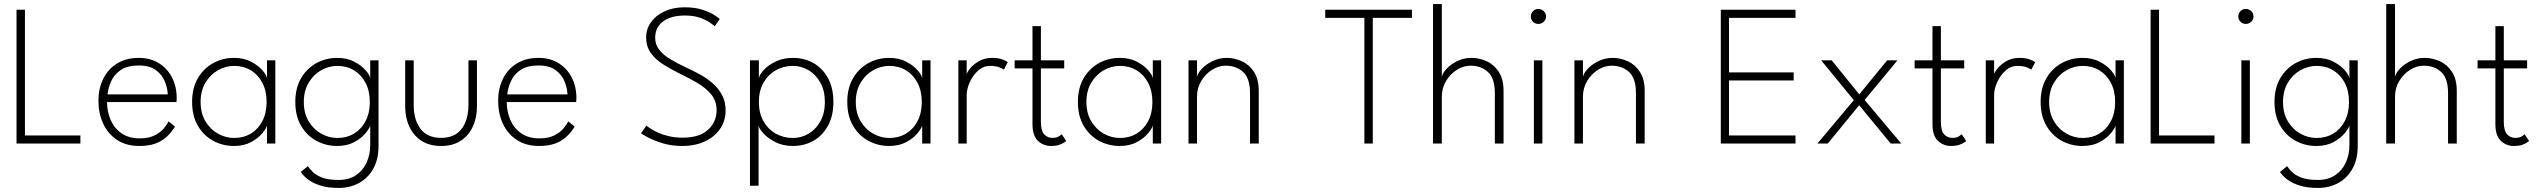

<svg xmlns="http://www.w3.org/2000/svg" viewBox="-20 -708 12524 947"><path d="M61.5 -660H103V-40H376.5V0H61.5Z M508 -204.5Q508 -158 525.5 -117Q543 -76 579 -50.8Q615 -25.5 669.5 -25.5Q713.5 -25.5 742.2 -40Q771 -54.5 787.8 -74.5Q804.5 -94.5 811.5 -109.5L843 -83.5Q824 -52.5 799.5 -31Q775 -9.5 743 1.2Q711 12 667 12Q602.5 12 557.2 -18Q512 -48 488.8 -98.5Q465.5 -149 465.5 -210.5Q465.5 -270.5 488.8 -318.5Q512 -366.5 556.8 -394.5Q601.5 -422.5 665 -422.5Q721 -422.5 763 -396.8Q805 -371 828.2 -326.2Q851.5 -281.5 851.5 -223.5Q851.5 -219 851 -213.8Q850.5 -208.5 850.5 -204.5ZM807.5 -242.5Q806.5 -272.5 793.2 -305.8Q780 -339 749.2 -362Q718.5 -385 665 -385Q608.5 -385 575.8 -362.8Q543 -340.5 528.2 -307.2Q513.5 -274 510.5 -242.5Z M1297 0V-89Q1294 -75.5 1274 -51Q1254 -26.5 1218.5 -7.2Q1183 12 1134 12Q1079 12 1032 -13.2Q985 -38.5 956.2 -87.2Q927.5 -136 927.5 -205Q927.5 -274 956.2 -322.8Q985 -371.5 1032 -397Q1079 -422.5 1134 -422.5Q1182.5 -422.5 1218.2 -403.8Q1254 -385 1274.5 -361.2Q1295 -337.5 1297 -321.5V-410.5H1338V0ZM969.5 -205Q969.5 -149.5 993.5 -109.5Q1017.5 -69.5 1055.5 -48.5Q1093.5 -27.5 1135 -27.5Q1181 -27.5 1217 -49Q1253 -70.5 1274 -110.5Q1295 -150.5 1295 -205Q1295 -259.5 1274 -299.5Q1253 -339.5 1217 -361.2Q1181 -383 1135 -383Q1093.5 -383 1055.5 -361.8Q1017.5 -340.5 993.5 -300.5Q969.5 -260.5 969.5 -205Z M1651 219Q1598.5 219 1561.5 207.5Q1524.5 196 1500.2 177.8Q1476 159.5 1463.5 140L1498.5 111.5Q1506.5 124 1522.5 140Q1538.5 156 1568.8 167.8Q1599 179.5 1650.5 179.5Q1701.5 179.5 1736.2 155.8Q1771 132 1788.5 93Q1806 54 1806 8.5V-7H1847V12Q1847 79 1820.5 125.2Q1794 171.5 1749.8 195.2Q1705.5 219 1651 219ZM1806 0V-89Q1803 -75.5 1783 -51Q1763 -26.5 1727.5 -7.2Q1692 12 1643 12Q1588 12 1541 -13.2Q1494 -38.5 1465.2 -87.2Q1436.5 -136 1436.5 -205Q1436.5 -274 1465.2 -322.8Q1494 -371.5 1541 -397Q1588 -422.5 1643 -422.5Q1691.5 -422.5 1727.2 -403.8Q1763 -385 1783.5 -361.2Q1804 -337.5 1806 -321.5V-410.5H1847V0ZM1478.5 -205Q1478.5 -149.5 1502.5 -109.5Q1526.5 -69.5 1564.5 -48.5Q1602.5 -27.5 1644 -27.5Q1690 -27.5 1726 -49Q1762 -70.5 1783 -110.5Q1804 -150.5 1804 -205Q1804 -259.5 1783 -299.5Q1762 -339.5 1726 -361.2Q1690 -383 1644 -383Q1602.5 -383 1564.5 -361.8Q1526.5 -340.5 1502.5 -300.5Q1478.5 -260.5 1478.5 -205Z M2020.5 -192Q2020.5 -116.5 2054.2 -72.2Q2088 -28 2155.5 -28Q2223 -28 2256.8 -72.2Q2290.5 -116.5 2290.5 -192V-410.5H2332.5V-183Q2332.5 -127 2311.8 -82.8Q2291 -38.5 2251.8 -13.2Q2212.5 12 2155.5 12Q2099 12 2059.5 -13.2Q2020 -38.5 1999.2 -82.8Q1978.5 -127 1978.5 -183V-410.5H2020.5Z M2479.5 -204.5Q2479.5 -158 2497 -117Q2514.5 -76 2550.5 -50.8Q2586.5 -25.5 2641 -25.5Q2685 -25.5 2713.8 -40Q2742.5 -54.5 2759.2 -74.5Q2776 -94.5 2783 -109.5L2814.5 -83.5Q2795.5 -52.5 2771 -31Q2746.5 -9.5 2714.5 1.2Q2682.5 12 2638.5 12Q2574 12 2528.8 -18Q2483.5 -48 2460.2 -98.5Q2437 -149 2437 -210.5Q2437 -270.5 2460.2 -318.5Q2483.5 -366.5 2528.2 -394.5Q2573 -422.5 2636.5 -422.5Q2692.5 -422.5 2734.5 -396.8Q2776.5 -371 2799.8 -326.2Q2823 -281.5 2823 -223.5Q2823 -219 2822.5 -213.8Q2822 -208.5 2822 -204.5ZM2779 -242.5Q2778 -272.5 2764.8 -305.8Q2751.5 -339 2720.8 -362Q2690 -385 2636.5 -385Q2580 -385 2547.2 -362.8Q2514.5 -340.5 2499.8 -307.2Q2485 -274 2482 -242.5Z M3355.5 -672Q3409.5 -672 3447 -659.2Q3484.5 -646.5 3505.8 -632.2Q3527 -618 3530 -614L3505.5 -578.5Q3498 -585.5 3479.5 -598Q3461 -610.5 3430.8 -621Q3400.5 -631.5 3358 -631.5Q3289.5 -631.5 3250.5 -602.2Q3211.5 -573 3211.5 -522Q3211.5 -487.5 3232 -461.8Q3252.5 -436 3287.5 -415.2Q3322.5 -394.5 3365.5 -374.5Q3398 -359.5 3432 -341Q3466 -322.5 3494.8 -297.5Q3523.5 -272.5 3541.2 -239.5Q3559 -206.5 3559 -163Q3559 -125 3543.8 -93.2Q3528.5 -61.5 3500.2 -37.8Q3472 -14 3432.8 -1Q3393.5 12 3345.5 12Q3290 12 3244.8 -2.5Q3199.5 -17 3171.8 -32.5Q3144 -48 3141.5 -50.5L3168 -88Q3174.5 -83 3189.5 -73.2Q3204.5 -63.5 3227.2 -53.2Q3250 -43 3280.2 -36Q3310.5 -29 3347.5 -29Q3429.5 -29 3472 -67.8Q3514.5 -106.5 3514.5 -165Q3514.5 -211 3487.2 -243.2Q3460 -275.5 3418.2 -299.8Q3376.5 -324 3332.5 -345Q3286.5 -367.5 3249 -391.8Q3211.5 -416 3189.2 -447.8Q3167 -479.5 3167 -523.5Q3167 -566 3191.8 -599.8Q3216.5 -633.5 3259.2 -652.8Q3302 -672 3355.5 -672Z M3721.5 208H3679V-410.5H3723V-321.5Q3725 -338.5 3746.5 -362.2Q3768 -386 3805.2 -404.2Q3842.5 -422.5 3891.5 -422.5Q3947 -422.5 3992 -397Q4037 -371.5 4063.8 -322.8Q4090.5 -274 4090.5 -205Q4090.5 -136 4063.5 -87.2Q4036.5 -38.5 3991.5 -13.2Q3946.5 12 3891 12Q3841.5 12 3804 -7.2Q3766.5 -26.5 3745 -50.5Q3723.5 -74.5 3721.5 -89ZM4048.5 -205Q4048.5 -260.5 4026.2 -300.5Q4004 -340.5 3968 -361.8Q3932 -383 3890.5 -383Q3844.5 -383 3806.2 -361.2Q3768 -339.5 3745.5 -299.5Q3723 -259.5 3723 -205Q3723 -150.5 3745.5 -110.5Q3768 -70.5 3806.2 -49Q3844.5 -27.5 3890.5 -27.5Q3932 -27.5 3968 -48.5Q4004 -69.5 4026.2 -109.5Q4048.5 -149.5 4048.5 -205Z M4528.5 0V-89Q4525.5 -75.5 4505.5 -51Q4485.5 -26.5 4450 -7.2Q4414.5 12 4365.5 12Q4310.5 12 4263.5 -13.2Q4216.5 -38.5 4187.8 -87.2Q4159 -136 4159 -205Q4159 -274 4187.8 -322.8Q4216.5 -371.5 4263.5 -397Q4310.5 -422.5 4365.5 -422.5Q4414 -422.5 4449.8 -403.8Q4485.5 -385 4506 -361.2Q4526.5 -337.5 4528.5 -321.5V-410.5H4569.5V0ZM4201 -205Q4201 -149.5 4225 -109.5Q4249 -69.5 4287 -48.5Q4325 -27.5 4366.5 -27.5Q4412.5 -27.5 4448.5 -49Q4484.5 -70.5 4505.5 -110.5Q4526.5 -150.5 4526.5 -205Q4526.5 -259.5 4505.5 -299.5Q4484.5 -339.5 4448.5 -361.2Q4412.5 -383 4366.5 -383Q4325 -383 4287 -361.8Q4249 -340.5 4225 -300.5Q4201 -260.5 4201 -205Z M4748 0H4707V-410.5H4748V-334.5H4745.5Q4747.5 -348 4763.5 -368.8Q4779.5 -389.5 4807.8 -406Q4836 -422.5 4873.5 -422.5Q4902.5 -422.5 4922.8 -415.2Q4943 -408 4950.5 -401L4931.5 -364.5Q4924.5 -370.5 4906.8 -376.8Q4889 -383 4864 -383Q4829.5 -383 4803.2 -358.8Q4777 -334.5 4762.5 -301Q4748 -267.5 4748 -240Z M4984.5 -410.5H5072.5V-579H5114V-410.5H5229V-370.5H5114V-107Q5114 -63 5130.2 -45.5Q5146.5 -28 5169.5 -28Q5192 -28 5203.2 -35.8Q5214.5 -43.5 5216.5 -46L5239 -12.5Q5236 -10 5226.8 -4Q5217.5 2 5202.2 7Q5187 12 5164.5 12Q5126 12 5099.2 -13.5Q5072.5 -39 5072.5 -96V-370.5H4984.5Z M5666 0V-89Q5663 -75.5 5643 -51Q5623 -26.5 5587.5 -7.2Q5552 12 5503 12Q5448 12 5401 -13.2Q5354 -38.5 5325.2 -87.2Q5296.5 -136 5296.5 -205Q5296.5 -274 5325.2 -322.8Q5354 -371.5 5401 -397Q5448 -422.5 5503 -422.5Q5551.5 -422.5 5587.2 -403.8Q5623 -385 5643.5 -361.2Q5664 -337.5 5666 -321.5V-410.5H5707V0ZM5338.5 -205Q5338.5 -149.5 5362.5 -109.5Q5386.5 -69.5 5424.5 -48.5Q5462.5 -27.5 5504 -27.5Q5550 -27.5 5586 -49Q5622 -70.5 5643 -110.5Q5664 -150.5 5664 -205Q5664 -259.5 5643 -299.5Q5622 -339.5 5586 -361.2Q5550 -383 5504 -383Q5462.5 -383 5424.5 -361.8Q5386.5 -340.5 5362.5 -300.5Q5338.5 -260.5 5338.5 -205Z M6030.5 -422.5Q6068.5 -422.5 6105 -406Q6141.5 -389.5 6165 -353.5Q6188.5 -317.5 6188.5 -260V0H6145.5V-248.5Q6145.5 -321.5 6111.5 -352.8Q6077.5 -384 6025.5 -384Q5990.5 -384 5958.2 -363.8Q5926 -343.5 5905 -308.8Q5884 -274 5884 -231V0H5842V-410.5H5884V-328.5Q5887 -346.5 5907.5 -368.5Q5928 -390.5 5960.2 -406.5Q5992.5 -422.5 6030.5 -422.5Z M6709.5 -620H6516.5V-660H6944V-620H6751V0H6709.5Z M7238 -422.5Q7276 -422.5 7312.5 -406Q7349 -389.5 7372.5 -353.5Q7396 -317.5 7396 -260V0H7353V-248.5Q7353 -321.5 7319.2 -352.8Q7285.5 -384 7233 -384Q7198.5 -384 7166 -363.8Q7133.5 -343.5 7112.5 -308.8Q7091.5 -274 7091.5 -231V0H7048V-688H7091.5V-328.5Q7094.5 -346.5 7114.8 -368.5Q7135 -390.5 7167.2 -406.5Q7199.5 -422.5 7238 -422.5Z M7545.5 0V-410.5H7587.5V0ZM7567.5 -590Q7552 -590 7541.2 -600.8Q7530.5 -611.5 7530.5 -627Q7530.5 -642.5 7541.5 -653.2Q7552.5 -664 7567.5 -664Q7577.5 -664 7586.2 -659Q7595 -654 7600.2 -645.8Q7605.5 -637.5 7605.5 -627Q7605.5 -611.5 7594.2 -600.8Q7583 -590 7567.5 -590Z M7934 -422.5Q7972 -422.5 8008.5 -406Q8045 -389.5 8068.5 -353.5Q8092 -317.5 8092 -260V0H8049V-248.5Q8049 -321.5 8015 -352.8Q7981 -384 7929 -384Q7894 -384 7861.8 -363.8Q7829.5 -343.5 7808.5 -308.8Q7787.5 -274 7787.5 -231V0H7745.5V-410.5H7787.5V-328.5Q7790.5 -346.5 7811 -368.5Q7831.5 -390.5 7863.8 -406.5Q7896 -422.5 7934 -422.5Z M8467.5 -660H8836V-620H8508V-351H8827V-311H8508V-40H8836V0H8467.5Z M9177 -215 9357.5 0H9305.5L9150 -189L8995 0H8944L9123.5 -214L8962.5 -410.5H9014.5L9150.5 -242.5L9288 -410.5H9339Z M9423.5 -410.5H9511.5V-579H9553V-410.5H9668V-370.5H9553V-107Q9553 -63 9569.2 -45.5Q9585.5 -28 9608.5 -28Q9631 -28 9642.2 -35.8Q9653.5 -43.5 9655.5 -46L9678 -12.5Q9675 -10 9665.8 -4Q9656.5 2 9641.2 7Q9626 12 9603.5 12Q9565 12 9538.2 -13.5Q9511.5 -39 9511.5 -96V-370.5H9423.5Z M9815.5 0H9774.5V-410.5H9815.5V-334.5H9813Q9815 -348 9831 -368.8Q9847 -389.5 9875.2 -406Q9903.5 -422.5 9941 -422.5Q9970 -422.5 9990.2 -415.2Q10010.5 -408 10018 -401L9999 -364.5Q9992 -370.5 9974.2 -376.8Q9956.5 -383 9931.5 -383Q9897 -383 9870.8 -358.8Q9844.5 -334.5 9830 -301Q9815.5 -267.5 9815.5 -240Z M10414.5 0V-89Q10411.5 -75.5 10391.5 -51Q10371.5 -26.5 10336 -7.2Q10300.5 12 10251.5 12Q10196.5 12 10149.5 -13.2Q10102.5 -38.5 10073.8 -87.2Q10045 -136 10045 -205Q10045 -274 10073.8 -322.8Q10102.5 -371.5 10149.5 -397Q10196.5 -422.5 10251.5 -422.5Q10300 -422.5 10335.8 -403.8Q10371.5 -385 10392 -361.2Q10412.5 -337.5 10414.5 -321.5V-410.5H10455.5V0ZM10087 -205Q10087 -149.5 10111 -109.5Q10135 -69.5 10173 -48.5Q10211 -27.5 10252.5 -27.5Q10298.5 -27.5 10334.5 -49Q10370.5 -70.5 10391.5 -110.5Q10412.5 -150.5 10412.5 -205Q10412.5 -259.5 10391.5 -299.5Q10370.5 -339.5 10334.5 -361.2Q10298.5 -383 10252.5 -383Q10211 -383 10173 -361.8Q10135 -340.5 10111 -300.5Q10087 -260.5 10087 -205Z M10587.5 -660H10629V-40H10902.5V0H10587.5Z M11035 0V-410.5H11077V0ZM11057 -590Q11041.5 -590 11030.8 -600.8Q11020 -611.5 11020 -627Q11020 -642.5 11031 -653.2Q11042 -664 11057 -664Q11067 -664 11075.8 -659Q11084.5 -654 11089.8 -645.8Q11095 -637.5 11095 -627Q11095 -611.5 11083.8 -600.8Q11072.5 -590 11057 -590Z M11413 219Q11360.5 219 11323.5 207.5Q11286.5 196 11262.2 177.8Q11238 159.5 11225.5 140L11260.5 111.5Q11268.5 124 11284.5 140Q11300.5 156 11330.8 167.8Q11361 179.5 11412.5 179.5Q11463.5 179.5 11498.2 155.8Q11533 132 11550.5 93Q11568 54 11568 8.5V-7H11609V12Q11609 79 11582.5 125.2Q11556 171.5 11511.8 195.2Q11467.5 219 11413 219ZM11568 0V-89Q11565 -75.5 11545 -51Q11525 -26.5 11489.5 -7.2Q11454 12 11405 12Q11350 12 11303 -13.2Q11256 -38.5 11227.2 -87.2Q11198.5 -136 11198.5 -205Q11198.5 -274 11227.2 -322.8Q11256 -371.5 11303 -397Q11350 -422.5 11405 -422.5Q11453.5 -422.5 11489.2 -403.8Q11525 -385 11545.5 -361.2Q11566 -337.5 11568 -321.5V-410.5H11609V0ZM11240.5 -205Q11240.5 -149.5 11264.5 -109.5Q11288.5 -69.5 11326.5 -48.5Q11364.5 -27.5 11406 -27.5Q11452 -27.5 11488 -49Q11524 -70.5 11545 -110.5Q11566 -150.5 11566 -205Q11566 -259.5 11545 -299.5Q11524 -339.5 11488 -361.2Q11452 -383 11406 -383Q11364.5 -383 11326.5 -361.8Q11288.5 -340.5 11264.5 -300.5Q11240.5 -260.5 11240.5 -205Z M11939.5 -422.5Q11977.5 -422.5 12014 -406Q12050.5 -389.5 12074 -353.5Q12097.5 -317.5 12097.5 -260V0H12054.5V-248.5Q12054.5 -321.5 12020.8 -352.8Q11987 -384 11934.5 -384Q11900 -384 11867.5 -363.8Q11835 -343.5 11814 -308.8Q11793 -274 11793 -231V0H11749.5V-688H11793V-328.5Q11796 -346.5 11816.2 -368.5Q11836.5 -390.5 11868.8 -406.5Q11901 -422.5 11939.5 -422.5Z M12200 -410.5H12288V-579H12329.5V-410.5H12444.5V-370.5H12329.5V-107Q12329.5 -63 12345.8 -45.5Q12362 -28 12385 -28Q12407.5 -28 12418.8 -35.8Q12430 -43.5 12432 -46L12454.5 -12.5Q12451.5 -10 12442.2 -4Q12433 2 12417.8 7Q12402.5 12 12380 12Q12341.5 12 12314.8 -13.5Q12288 -39 12288 -96V-370.5H12200Z"/></svg>

Font: League Spartan Thin ExtraLight
Style: Regular
Weight: 250
Version: Version 2.002